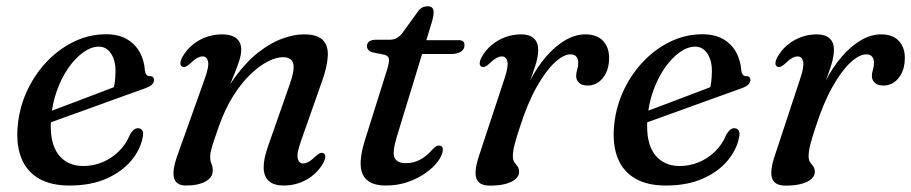

<svg xmlns="http://www.w3.org/2000/svg" viewBox="-20 -577 2885 608"><path d="M90.6 -206.3Q90.6 -206.3 109.2 -213.4Q127.7 -220.4 157.8 -231.6Q187.8 -242.8 222.6 -256Q257.4 -269.2 290.8 -281.9Q324.2 -294.6 349.1 -304.2L337.5 -288.2Q341.4 -300.4 343.5 -316Q345.6 -331.6 345.8 -352.7Q345.8 -386.2 331.3 -407.7Q316.8 -429.3 293 -429.3Q269.3 -429.3 244.2 -411.6Q219 -393.9 197 -362.5Q174.9 -331 159.9 -289.1Q144.9 -247.1 141.5 -198.7Q136.5 -125.2 164.5 -88.3Q192.5 -51.3 244 -51.3Q274.9 -51.3 303.9 -63.1Q332.9 -74.9 356.1 -97.5Q379.3 -120 392.2 -152.2Q399.5 -163.2 405.2 -167.2Q410.9 -171.1 417.7 -170.9Q425.9 -170.7 430.6 -163.8Q435.3 -156.9 431.7 -141.5Q424.6 -103.2 395.5 -68.3Q366.3 -33.3 317.2 -11.4Q268 10.5 199.9 10.5Q141.8 10.5 103.9 -11.2Q66 -32.9 48.9 -73.2Q31.8 -113.4 35.4 -169.5Q39.3 -229.7 63.1 -283.6Q87 -337.4 125.7 -379.1Q164.4 -420.7 213.2 -444.6Q262 -468.5 315.6 -468.5Q355 -468.5 381.7 -453.1Q408.3 -437.6 422.5 -411.7Q436.7 -385.7 438.9 -353.7Q439.7 -346.1 443.3 -341Q446.8 -336 453.2 -336Q460.4 -336.3 464.1 -333.1Q467.7 -329.9 467.7 -323.6Q467.7 -315.9 461 -309.1Q454.2 -302.3 434.9 -295.6Q414.5 -288.4 381.8 -276.6Q349.1 -264.9 310.8 -251Q272.5 -237.2 234.4 -223.3Q196.2 -209.5 164.6 -198.2Q132.9 -186.9 113.8 -179.9Q94.7 -172.9 94.7 -172.9Z M557 -366Q551.1 -368.9 551.2 -376.7Q551.4 -384.5 557.3 -395.9Q575.5 -428.9 609.3 -448.6Q643.2 -468.2 684.4 -468.2Q712 -468.2 728 -455.9Q743.9 -443.6 743.9 -419.5Q743.9 -405.2 738.2 -386.6Q732.4 -368 721.8 -341.8Q711.2 -315.6 695.9 -278.6Q680.6 -241.5 661.4 -190L659.4 -211.3Q688.3 -283.7 724.6 -333.1Q760.9 -382.4 799.6 -412.3Q838.3 -442.1 875.3 -455.2Q912.2 -468.2 942.5 -468.2Q984.7 -468.2 1002.3 -450.3Q1019.8 -432.3 1018 -399.3Q1016.2 -366.2 1000.1 -320.6L933.1 -130.4Q919 -91 922.8 -75.2Q926.6 -59.4 939.9 -59.4Q948.1 -59.4 957.4 -64.6Q966.6 -69.7 979.9 -82.5Q988.3 -90.1 993.8 -92.2Q999.3 -94.2 1004.4 -91.7Q1010.3 -88.8 1010.2 -81Q1010 -73.2 1004.1 -61.8Q986.1 -28.8 952.6 -9.2Q919 10.5 878.2 10.5Q847.2 10.5 831.4 -3.7Q815.6 -17.8 815 -44.9Q814.3 -72 827.6 -110.3L896.1 -306Q914.2 -355.8 908.5 -375.8Q902.8 -395.9 875.6 -395.9Q854.8 -395.9 828.1 -382.3Q801.4 -368.8 773.2 -341.8Q744.9 -314.8 719.1 -274Q693.3 -233.3 673.8 -179Q663 -148.1 656.7 -129.3Q650.4 -110.4 648 -99.5Q645.5 -88.5 645.5 -80.8Q645.5 -67.6 649.6 -58.6Q653.7 -49.5 653.7 -36.6Q653.7 -15.2 630.8 -2.4Q607.9 10.5 569.1 10.5Q537.7 10.5 531.1 -13.4Q524.5 -37.2 542.6 -87.2L628.3 -327.3Q642.5 -366.7 638.8 -382.5Q635.1 -398.3 621.5 -398.3Q613.6 -398.3 604.2 -393.2Q594.8 -388.2 581.5 -375.2Q573.1 -367.8 567.6 -365.7Q562.1 -363.7 557 -366Z M1197.7 -403.5 1158.8 -411.4Q1150.5 -414.2 1146.2 -419.4Q1142 -424.6 1142 -431.3Q1142 -440.6 1149.6 -445.9Q1157.2 -451.2 1170.3 -451.2H1214.1Q1226.2 -451.2 1235.3 -456Q1244.4 -460.8 1252.4 -470L1305.1 -542.8Q1311.9 -551.1 1319.1 -554.2Q1326.2 -557.2 1334.1 -557.2Q1343.7 -557.2 1348.5 -552.4Q1353.2 -547.6 1353.2 -538.5Q1353.2 -533 1351.6 -523.8Q1349.9 -514.5 1346.2 -502.5L1237.1 -145.6Q1221.3 -94.4 1229.4 -77.4Q1237.5 -60.3 1265.2 -60.3Q1288.1 -60.3 1308.5 -70.4Q1328.9 -80.5 1350.7 -104.8Q1356.8 -111.4 1361.1 -113.8Q1365.4 -116.1 1370.1 -116.1Q1376.2 -116.1 1379.6 -112.2Q1383 -108.2 1382.2 -101.2Q1380.8 -84.8 1366.4 -65.5Q1352 -46.2 1327.6 -29Q1303.2 -11.7 1271.2 -0.6Q1239.1 10.5 1202.2 10.5Q1163.4 10.5 1143.7 -5.5Q1124.1 -21.5 1122.2 -52.4Q1120.4 -83.2 1134.1 -128.4L1205.4 -355.2Q1213.3 -380.7 1211.5 -390.5Q1209.7 -400.4 1197.7 -403.5ZM1282.5 -406 1296.7 -449.8H1432.7Q1450.9 -449.8 1450.9 -434.1Q1450.9 -421 1439.5 -413.5Q1428 -406 1408.4 -406Z M1504.8 -366Q1498.9 -368.9 1499 -376.7Q1499.2 -384.5 1505.1 -395.9Q1517.2 -417.9 1536.5 -434.1Q1555.8 -450.3 1579.9 -459.3Q1604 -468.2 1630.4 -468.2Q1656.1 -468.2 1670.2 -455.8Q1684.3 -443.3 1684.3 -418.9Q1684.3 -398 1675.5 -370.1Q1666.7 -342.2 1655 -312.3Q1643.2 -282.3 1633.7 -255.2Q1624.2 -228 1623 -208.9L1614.8 -209.7Q1631.2 -268.8 1655.7 -316.6Q1680.2 -364.3 1709.7 -398.2Q1739.1 -432 1770.8 -450.1Q1802.4 -468.2 1833.1 -468.2Q1871 -468.2 1890.3 -446.9Q1909.6 -425.6 1908.8 -390.6Q1908.2 -364.1 1898.7 -345.1Q1889.1 -326.1 1874.2 -316.1Q1859.2 -306.1 1841.6 -306.1Q1822.4 -306.1 1813.5 -315Q1804.5 -324 1804.5 -335.9Q1804.5 -346.5 1807.8 -356.4Q1811.1 -366.4 1811.1 -377.6Q1811.1 -390 1805.3 -397.4Q1799.4 -404.9 1786.6 -404.9Q1764.6 -404.9 1736.4 -378.8Q1708.2 -352.7 1679.4 -301.6Q1650.6 -250.4 1626.4 -174.8Q1614.8 -139.9 1609.5 -119.3Q1604.1 -98.6 1604.1 -82.2Q1604.1 -69.7 1609 -63Q1613.8 -56.2 1618.8 -50.1Q1623.8 -43.9 1623.8 -32.3Q1623.8 -20.5 1613.2 -10.6Q1602.5 -0.6 1581.9 5.1Q1561.2 10.8 1530.8 10.8Q1507.6 10.8 1496.5 0.3Q1485.4 -10.2 1485.9 -31.6Q1486.5 -53 1497.6 -85.7L1577.3 -327.3Q1590.6 -366.7 1586.7 -382.5Q1582.9 -398.3 1569.3 -398.3Q1561.4 -398.3 1552 -393.2Q1542.6 -388.2 1529.3 -375.2Q1520.9 -367.8 1515.4 -365.7Q1509.9 -363.7 1504.8 -366Z M1979.1 -206.3Q1979.1 -206.3 1997.7 -213.4Q2016.2 -220.4 2046.3 -231.6Q2076.3 -242.8 2111.1 -256Q2145.9 -269.2 2179.3 -281.9Q2212.7 -294.6 2237.6 -304.2L2226 -288.2Q2229.9 -300.4 2232 -316Q2234.1 -331.6 2234.3 -352.7Q2234.3 -386.2 2219.8 -407.7Q2205.3 -429.3 2181.5 -429.3Q2157.8 -429.3 2132.7 -411.6Q2107.5 -393.9 2085.5 -362.5Q2063.4 -331 2048.4 -289.1Q2033.4 -247.1 2030 -198.7Q2025 -125.2 2053 -88.3Q2081 -51.3 2132.5 -51.3Q2163.4 -51.3 2192.4 -63.1Q2221.4 -74.9 2244.6 -97.5Q2267.8 -120 2280.7 -152.2Q2288 -163.2 2293.7 -167.2Q2299.4 -171.1 2306.2 -170.9Q2314.4 -170.7 2319.1 -163.8Q2323.8 -156.9 2320.2 -141.5Q2313.1 -103.2 2284 -68.3Q2254.8 -33.3 2205.7 -11.4Q2156.5 10.5 2088.4 10.5Q2030.3 10.5 1992.4 -11.2Q1954.5 -32.9 1937.4 -73.2Q1920.3 -113.4 1923.9 -169.5Q1927.8 -229.7 1951.6 -283.6Q1975.5 -337.4 2014.2 -379.1Q2052.9 -420.7 2101.7 -444.6Q2150.5 -468.5 2204.1 -468.5Q2243.5 -468.5 2270.2 -453.1Q2296.8 -437.6 2311 -411.7Q2325.2 -385.7 2327.4 -353.7Q2328.2 -346.1 2331.8 -341Q2335.3 -336 2341.7 -336Q2348.9 -336.3 2352.6 -333.1Q2356.2 -329.9 2356.2 -323.6Q2356.2 -315.9 2349.5 -309.1Q2342.7 -302.3 2323.4 -295.6Q2303 -288.4 2270.3 -276.6Q2237.6 -264.9 2199.3 -251Q2161 -237.2 2122.9 -223.3Q2084.7 -209.5 2053.1 -198.2Q2021.4 -186.9 2002.3 -179.9Q1983.2 -172.9 1983.2 -172.9Z M2441.3 -366Q2435.4 -368.9 2435.5 -376.7Q2435.7 -384.5 2441.6 -395.9Q2453.7 -417.9 2473 -434.1Q2492.3 -450.3 2516.4 -459.3Q2540.5 -468.2 2566.9 -468.2Q2592.6 -468.2 2606.7 -455.8Q2620.8 -443.3 2620.8 -418.9Q2620.8 -398 2612 -370.1Q2603.2 -342.2 2591.5 -312.3Q2579.7 -282.3 2570.2 -255.2Q2560.7 -228 2559.5 -208.9L2551.3 -209.7Q2567.7 -268.8 2592.2 -316.6Q2616.7 -364.3 2646.2 -398.2Q2675.6 -432 2707.3 -450.1Q2738.9 -468.2 2769.6 -468.2Q2807.5 -468.2 2826.8 -446.9Q2846.1 -425.6 2845.3 -390.6Q2844.7 -364.1 2835.2 -345.1Q2825.6 -326.1 2810.7 -316.1Q2795.7 -306.1 2778.1 -306.1Q2758.9 -306.1 2750 -315Q2741 -324 2741 -335.9Q2741 -346.5 2744.3 -356.4Q2747.6 -366.4 2747.6 -377.6Q2747.6 -390 2741.8 -397.4Q2735.9 -404.9 2723.1 -404.9Q2701.1 -404.9 2672.9 -378.8Q2644.7 -352.7 2615.9 -301.6Q2587.1 -250.4 2562.9 -174.8Q2551.3 -139.9 2546 -119.3Q2540.6 -98.6 2540.6 -82.2Q2540.6 -69.7 2545.5 -63Q2550.3 -56.2 2555.3 -50.1Q2560.3 -43.9 2560.3 -32.3Q2560.3 -20.5 2549.7 -10.6Q2539 -0.6 2518.4 5.1Q2497.7 10.8 2467.3 10.8Q2444.1 10.8 2433 0.3Q2421.9 -10.2 2422.4 -31.6Q2423 -53 2434.1 -85.7L2513.8 -327.3Q2527.1 -366.7 2523.2 -382.5Q2519.4 -398.3 2505.8 -398.3Q2497.9 -398.3 2488.5 -393.2Q2479.1 -388.2 2465.8 -375.2Q2457.4 -367.8 2451.9 -365.7Q2446.4 -363.7 2441.3 -366Z"/></svg>

Font: Fraunces
Style: Italic
Weight: 900
Italic angle: -16°
Version: Version 1.000;[0bf87f6ff]